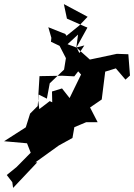

<svg xmlns="http://www.w3.org/2000/svg" viewBox="-39 -830 655 938"><path d="M348 -705 334 -598 373 -608 298 -494 354 -497 405 -449 447 -481 368 -539 326 -500 357 -466 301 -351 264 -398 215 -383 217 -293 248 -285 291 -245 287 -193 382 -233H438L401 -305L458 -344L475 -480L527 -496L574 -441L596 -461L588 -565L532 -567L400 -539L334 -598L291 -614L353 -671L384 -698L370 -699ZM348 -705 286 -655 280 -664 197 -697 212 -645 210 -626 252 -606 283 -546 274 -490 204 -423 190 -348 150 -368 145 -312 108 -275 87 -208 -19 -140 93 -130 111 -84 42 -14 -6 25 21 60 25 88 143 -37H134L248 -119L315 -156L332 -253L328 -278L204 -336L153 -297L147 -343L154 -458L266 -460L324 -457L362 -506L349 -570L335 -599L388 -695L288 -739L273 -810L389 -748Z"/></svg>

Font: Hussar Lance
Style: Italic
Weight: 700
Foundry: Cannot Into Space Fonts, PlusOne Fonts
Version: Version 2.27